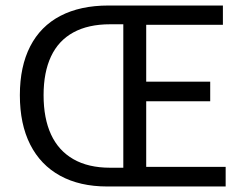

<svg xmlns="http://www.w3.org/2000/svg" viewBox="-20 -676 887 696"><path d="M369 0Q269 0 198 -39Q127 -78 89.5 -152Q52 -226 52 -331Q52 -435 89.5 -508Q127 -581 199 -618.5Q271 -656 373 -656H788V-586H510V-380H742V-309H510V-71H798V0ZM379 -68H427V-588H379Q300 -588 246 -558.5Q192 -529 165 -471.5Q138 -414 138 -331Q138 -247 165 -188.5Q192 -130 246 -99Q300 -68 379 -68Z"/></svg>

Font: Source Sans 3 ExtraLight
Style: Regular
Weight: 400
Version: Version 3.052;hotconv 1.1.0;makeotfexe 2.6.0